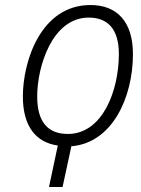

<svg xmlns="http://www.w3.org/2000/svg" viewBox="-20 -744 562 764"><path d="M210 -165 175 0H229L264 -162C426 -175 509 -355 509 -529C509 -656 447 -724 340 -724C143 -724 71 -501 71 -360C71 -240 124 -177 210 -165ZM250 -211C172 -211 128 -257 128 -360C128 -480 188 -674 333 -674C409 -674 453 -628 453 -529C453 -385 389 -211 250 -211Z"/></svg>

Font: Noto Sans Condensed Light
Style: Italic
Weight: 300
Width: 3
Italic angle: -12°
Designer: Monotype Design Team
Foundry: Monotype Imaging Inc.
Version: Version 2.013